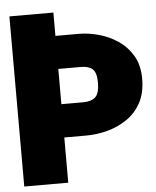

<svg xmlns="http://www.w3.org/2000/svg" viewBox="-51 -744 639 787"><g transform="rotate(-5 268.5 -350.0)"><path d="M17 0V-700H198V-604H294Q333 -604 375.5 -592.5Q418 -581 454.5 -556.5Q491 -532 514 -493Q537 -454 537 -398Q537 -340 515 -299.5Q493 -259 456 -234Q419 -209 375.5 -197.5Q332 -186 288 -186H198V0ZM198 -323H288Q322 -323 338.5 -339Q355 -355 355 -398Q355 -439 339 -453.5Q323 -468 291 -468H198Z"/></g></svg>

Font: Panamera Black
Style: Regular
Weight: 900
Designer: Bastien Sozeau
Foundry: NBR — Bastien Sozeau
Version: Version 3.002; ttfautohint (v1.8.4.7-5d5b);gftools[0.9.33]